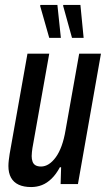

<svg xmlns="http://www.w3.org/2000/svg" viewBox="-20 -744 430 776"><path d="M106 12Q76 12 55.5 2.5Q35 -7 24.5 -26Q14 -45 14 -73Q14 -84 15.5 -96.5Q17 -109 19 -122L91 -527H179L111 -145Q110 -137 109 -129Q108 -121 108 -113Q108 -101 111.5 -91Q115 -81 123.5 -76Q132 -71 146 -71Q162 -71 177 -80.5Q192 -90 205.5 -108.5Q219 -127 229 -154.5Q239 -182 245 -218L300 -527H388L295 0H225L227 -68H222Q207 -40 188.5 -22Q170 -4 149.5 4Q129 12 106 12ZM271 -591 235 -721 236 -724H305L318 -591ZM179 -591 142 -721 144 -724H212L226 -591Z"/></svg>

Font: Archivo ExtraCondensed Medium
Style: Italic
Weight: 500
Width: 2
Italic angle: -10°
Designer: Hector Gatti
Foundry: Omnibus-Type
Version: Version 2.001